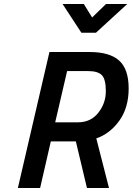

<svg xmlns="http://www.w3.org/2000/svg" viewBox="-20 -947 668 967"><path d="M621 -927 463 -782H390L295 -927H402L444 -859L514 -927ZM465 -250 529 0H418L362 -235H236L182 0H70L229 -685H432Q532 -685 580 -642Q628 -599 628 -501.5Q628 -404 580.5 -338.5Q533 -273 465 -250ZM424 -589H318L258 -331H373Q437 -331 475 -379Q513 -427 513 -487.5Q513 -548 493 -568.5Q473 -589 424 -589Z"/></svg>

Font: Titillium Web
Style: SemiBold Italic
Weight: 600
Italic angle: -13°
Version: Version 1.001;PS 57.000;hotconv 1.0.70;makeotf.lib2.5.55311